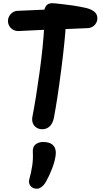

<svg xmlns="http://www.w3.org/2000/svg" viewBox="-20 -798 660 1203"><path d="M183.2 -67.2Q204.9 -177.9 227.8 -344.1Q250.7 -510.3 257.5 -637.9L267.8 -611.8L95.6 -603.5Q78.4 -603 63.3 -611.1Q48.2 -619.2 39.2 -633.7Q30.1 -648.2 30 -666.2Q29.9 -682.5 38 -697Q46.1 -711.6 60.1 -720.7Q74.2 -729.8 90.9 -730.2L317 -740.1L254.7 -712.5Q254.5 -741.1 269 -761.2Q283.5 -781.4 320.9 -777.4Q346.8 -774.7 378.5 -771Q410.2 -767.2 440.8 -763Q487.1 -755.4 518.8 -748.2Q549.7 -741.1 569.8 -725.6Q589.9 -710.2 590 -683.6Q590.1 -667.2 582 -653.2Q573.9 -639.3 559.9 -630.8Q545.9 -622.3 529.1 -621.8L376.3 -615.2L392.7 -645.8Q387.4 -546.8 363.7 -361.6Q339.9 -176.5 318.2 -62.3Q311.6 -26.5 292.5 -7.4Q273.3 11.7 245 11.7Q224.2 11.7 208.6 1.7Q192.9 -8.2 185.8 -26.3Q178.8 -44.3 183.2 -67.2ZM163.9 323.8Q174.8 286.2 181.5 242.8Q188.3 199.3 185.6 154.1Q183.6 119.6 206.6 103.9Q229.6 88.2 266.1 92.3Q302.1 96.5 317.3 117.4Q332.5 138.2 329.2 170.2Q324.6 211.7 306.4 258.5Q288.2 305.4 267 342.2Q254.5 363.7 237.3 375.4Q220.1 387.1 201.7 383.8Q179.4 380.2 168.5 363.2Q157.7 346.2 163.9 323.8Z"/></svg>

Font: Monaspace Radon Var
Style: Regular
Weight: 400
Designer: Riley Cran and the Lettermatic Team
Version: Version 1.000 (Monaspace Radon Var)